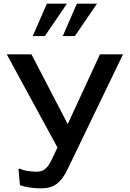

<svg xmlns="http://www.w3.org/2000/svg" viewBox="-20 -1019 709 1049"><path d="M152 -722H17L294 -213L265 -152C240 -99 219 -81 181 -81C147 -81 109 -86 88 -98L81 -95L89 -7C118 3 159 10 204 10C275 10 314 -19 352 -100L652 -722H526L350 -341ZM346 -999H236L159 -822H225ZM510 -999H400L323 -822H389Z"/></svg>

Font: Perun Medium
Style: Regular
Weight: 500
Foundry: Copyright (c) Stefan Peev, Context Ltd, 2016
Version: Version 1.089